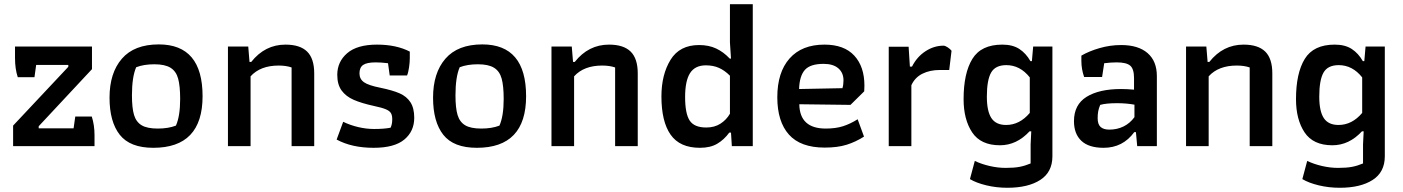

<svg xmlns="http://www.w3.org/2000/svg" viewBox="-20 -691 6635 908"><path d="M42 -97 303 -375V-384H151L143 -326H64Q51 -365 51 -417V-471H415V-364L163 -94V-84H328L336 -140H414Q427 -99 427 -52V0H42Z M498 -229Q498 -346 556.5 -413.5Q615 -481 731 -481Q938 -481 938 -236Q938 8 705 8Q595 8 546.5 -53.5Q498 -115 498 -229ZM812 -97Q832 -142 832 -223Q832 -284 822.5 -319Q813 -354 786.5 -370.5Q760 -387 710 -387Q660 -387 624 -373Q604 -327 604 -240Q604 -180 614 -147Q624 -114 650 -98.5Q676 -83 726 -83Q776 -83 812 -97Z M1058 -471H1154L1160 -398H1168Q1233 -480 1330 -480Q1399 -480 1432.5 -447Q1466 -414 1466 -344V0H1359V-372Q1333 -381 1298 -381Q1211 -381 1165 -330V0H1058Z M1572 -31 1603 -115Q1636 -99 1674 -90Q1712 -81 1749 -81Q1796 -81 1827 -87Q1835 -103 1835 -127Q1835 -146 1828.5 -156.5Q1822 -167 1804 -174.5Q1786 -182 1748 -190Q1689 -203 1652.5 -219Q1616 -235 1595.5 -263Q1575 -291 1575 -337Q1575 -399 1622 -439.5Q1669 -480 1763 -480Q1854 -480 1918 -447V-415Q1918 -397 1914.5 -372.5Q1911 -348 1905 -334H1823L1815 -392Q1783 -396 1757 -396Q1715 -396 1697.5 -384Q1680 -372 1680 -344Q1680 -317 1701.5 -302Q1723 -287 1779 -276Q1837 -264 1870 -249.5Q1903 -235 1921 -207.5Q1939 -180 1939 -134Q1939 -70 1892 -31Q1845 8 1747 8Q1644 8 1572 -31Z M2028 -229Q2028 -346 2086.5 -413.5Q2145 -481 2261 -481Q2468 -481 2468 -236Q2468 8 2235 8Q2125 8 2076.5 -53.5Q2028 -115 2028 -229ZM2342 -97Q2362 -142 2362 -223Q2362 -284 2352.5 -319Q2343 -354 2316.5 -370.5Q2290 -387 2240 -387Q2190 -387 2154 -373Q2134 -327 2134 -240Q2134 -180 2144 -147Q2154 -114 2180 -98.5Q2206 -83 2256 -83Q2306 -83 2342 -97Z M2588 -471H2684L2690 -398H2698Q2763 -480 2860 -480Q2929 -480 2962.5 -447Q2996 -414 2996 -344V0H2889V-372Q2863 -381 2828 -381Q2741 -381 2695 -330V0H2588Z M3108 -235Q3108 -338 3151 -408Q3194 -478 3286 -478Q3332 -478 3367 -461.5Q3402 -445 3431 -414H3437L3432 -490V-671H3540V0H3441L3437 -64H3429Q3404 -30 3371.5 -11Q3339 8 3290 8Q3195 8 3151.5 -54Q3108 -116 3108 -235ZM3432 -153V-333Q3407 -358 3380 -370Q3353 -382 3318 -382Q3267 -382 3243.5 -345.5Q3220 -309 3220 -232Q3220 -154 3241.5 -121Q3263 -88 3320 -88Q3359 -88 3387 -106Q3415 -124 3432 -153Z M3656 -231Q3656 -349 3714 -414.5Q3772 -480 3879 -480Q3972 -480 4020 -428Q4068 -376 4068 -286Q4068 -268 4067 -259L4002 -195L3760 -198Q3762 -83 3885 -83Q3932 -83 3966.5 -94Q4001 -105 4036 -127L4066 -45Q4027 -20 3984 -6.5Q3941 7 3880 7Q3766 7 3711 -54.5Q3656 -116 3656 -231ZM3964 -274Q3969 -290 3969 -311Q3969 -347 3944.5 -368Q3920 -389 3875 -389Q3812 -389 3786.5 -360.5Q3761 -332 3759 -270Z M4183 -470H4277L4283 -376H4293Q4316 -422 4356.5 -448.5Q4397 -475 4442 -475Q4450 -475 4462 -467Q4474 -459 4480 -451L4469 -360H4424Q4378 -360 4342.5 -342.5Q4307 -325 4290 -288V0H4183Z M4567 156 4590 70Q4621 85 4660 94Q4699 103 4736 103Q4776 103 4802 98Q4828 93 4854 82V-8L4857 -70H4849Q4788 -4 4709 -4Q4618 -4 4577.5 -65Q4537 -126 4537 -222Q4537 -345 4578.5 -412.5Q4620 -480 4720 -480Q4769 -480 4800.5 -459.5Q4832 -439 4853 -402H4860L4866 -471H4957V48Q4957 123 4899.5 160Q4842 197 4744 197Q4692 197 4644.5 185.5Q4597 174 4567 156ZM4850 -157V-325Q4804 -383 4739 -383Q4687 -383 4667 -347.5Q4647 -312 4647 -234Q4647 -165 4668.5 -132.5Q4690 -100 4738 -100Q4802 -100 4850 -157Z M5059 -118Q5059 -196 5118.5 -233Q5178 -270 5282 -270Q5310 -270 5343 -267V-322Q5343 -365 5325 -380.5Q5307 -396 5261 -396Q5234 -396 5202 -392L5192 -327H5107Q5094 -364 5094 -403V-428Q5130 -449 5180 -463.5Q5230 -478 5282 -478Q5363 -478 5407 -440Q5451 -402 5451 -331V0H5358L5352 -66H5344Q5290 8 5199 8Q5129 8 5094 -25Q5059 -58 5059 -118ZM5345 -137V-196Q5307 -203 5262 -203Q5211 -203 5183 -195Q5176 -178 5173.5 -164Q5171 -150 5171 -132Q5171 -103 5185 -90.5Q5199 -78 5226 -78Q5263 -78 5293.5 -93Q5324 -108 5345 -137Z M5589 -471H5685L5691 -398H5699Q5764 -480 5861 -480Q5930 -480 5963.5 -447Q5997 -414 5997 -344V0H5890V-372Q5864 -381 5829 -381Q5742 -381 5696 -330V0H5589Z M6139 156 6162 70Q6193 85 6232 94Q6271 103 6308 103Q6348 103 6374 98Q6400 93 6426 82V-8L6429 -70H6421Q6360 -4 6281 -4Q6190 -4 6149.5 -65Q6109 -126 6109 -222Q6109 -345 6150.5 -412.5Q6192 -480 6292 -480Q6341 -480 6372.5 -459.5Q6404 -439 6425 -402H6432L6438 -471H6529V48Q6529 123 6471.5 160Q6414 197 6316 197Q6264 197 6216.5 185.5Q6169 174 6139 156ZM6422 -157V-325Q6376 -383 6311 -383Q6259 -383 6239 -347.5Q6219 -312 6219 -234Q6219 -165 6240.5 -132.5Q6262 -100 6310 -100Q6374 -100 6422 -157Z"/></svg>

Font: Athiti SemiBold
Style: Regular
Weight: 600
Designer: CadsonDemak Team
Foundry: CadsonDemak
Version: Version 1.033